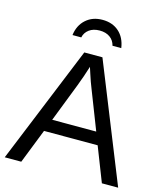

<svg xmlns="http://www.w3.org/2000/svg" viewBox="-129 -989 924 1084"><g transform="rotate(15 333.5 -446.5)"><path d="M569.8 0 491.2 -201.2H177.7L98.6 0H2L282.7 -688H388.7L665 0ZM334.5 -617.7 330.1 -604Q317.9 -563.5 293.9 -500L206.1 -273.9H463.4L375 -501Q361.3 -534.7 347.7 -577.1ZM335.4 -892.6Q393.6 -892.6 431.4 -859.1Q469.2 -825.7 478 -765.6H426.8Q419.4 -795.9 395.5 -813Q371.6 -830.1 335.4 -830.1Q298.3 -830.1 274.2 -812.3Q250 -794.4 244.1 -765.6H192.9Q200.2 -823.7 238.8 -858.2Q277.3 -892.6 335.4 -892.6Z"/></g></svg>

Font: Arial
Style: Regular
Weight: 400
Designer: Steve Matteson
Foundry: Ascender Corporation
Version: Version 2.00.3